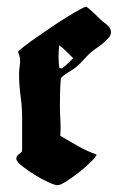

<svg xmlns="http://www.w3.org/2000/svg" viewBox="-20 -545 349 564"><path d="M233 -525Q235 -525 242 -519Q249 -513 257 -505.5Q265 -498 272.5 -490.5Q280 -483 283 -481Q291 -476 298.5 -468Q306 -460 306 -450Q306 -442 299.5 -434.5Q293 -427 284.5 -419.5Q276 -412 267 -406Q258 -400 253 -396Q239 -385 227 -371Q215 -357 201 -346Q190 -338 179 -331.5Q168 -325 159 -316Q157 -296 156.5 -274.5Q156 -253 156 -233Q156 -211 157.5 -189.5Q159 -168 157 -146Q183 -131 209 -116Q235 -101 264 -91Q261 -83 245.5 -68Q230 -53 211 -38Q192 -23 174.5 -12Q157 -1 149 -1Q141 -1 121.5 -10Q102 -19 81 -32Q60 -45 44 -58Q28 -71 28 -79Q28 -86 33.5 -90.5Q39 -95 44 -99Q45 -103 45 -107Q45 -111 45 -115V-198Q45 -230 40.5 -262.5Q36 -295 36 -328Q36 -338 37.5 -347.5Q39 -357 39 -367Q39 -374 37 -380.5Q35 -387 33 -393Q37 -398 52.5 -410Q68 -422 89 -436.5Q110 -451 133.5 -467Q157 -483 177.5 -495.5Q198 -508 213.5 -516.5Q229 -525 233 -525ZM154 -412Q153 -404 152.5 -395.5Q152 -387 152 -379Q152 -371 152.5 -362.5Q153 -354 154 -346L162 -344Q171 -351 179 -358.5Q187 -366 195 -374Q185 -384 175 -394Q165 -404 154 -412Z"/></svg>

Font: Hand Textur
Style: Regular
Weight: 400
Designer: F. H. Ehmcke um 1935
Foundry: Peter Wiegel
Version: Version 1.000